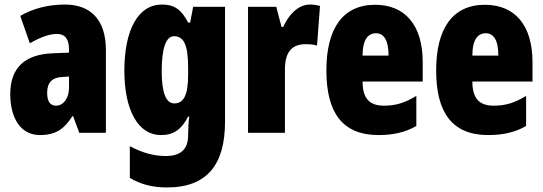

<svg xmlns="http://www.w3.org/2000/svg" viewBox="-20 -583 2385 843"><path d="M266 -563C190 -563 123 -545 69 -513L111 -393C160 -421 198 -434 230 -434C266 -434 283 -411 283 -366V-352L211 -349C90 -344 25 -287 25 -169C25 -79 61 10 156 10C225 10 262 -17 298 -73H301L328 0H445V-363C445 -498 376 -563 266 -563ZM253 -245 283 -247V-198C283 -151 258 -119 226 -119C200 -119 187 -138 187 -176C187 -220 209 -243 253 -245Z M691 -563C587 -563 526 -453 526 -272C526 -99 587 10 686 10C743 10 776 -14 806 -71H811C808 -51 806 -17 806 5V11C806 78 767 102 708 102C659 102 609 90 550 59V198C597 226 648 240 713 240C892 240 968 137 968 -49V-553H828L815 -484H806C775 -544 743 -563 691 -563ZM744 -424C788 -424 806 -384 806 -285V-256C806 -168 788 -129 745 -129C709 -129 690 -176 690 -270C690 -375 710 -424 744 -424Z M1340 -563C1285 -563 1243 -510 1224 -465H1216L1193 -553H1069V0H1231V-278C1231 -350 1258 -389 1322 -389C1343 -389 1359 -387 1372 -383L1385 -557C1365 -562 1353 -563 1340 -563Z M1627 -562C1486 -562 1413 -459 1413 -274C1413 -90 1482 10 1642 10C1706 10 1760 -2 1808 -30V-162C1757 -131 1717 -119 1666 -119C1602 -119 1572 -151 1572 -225H1836V-310C1836 -472 1759 -562 1627 -562ZM1631 -437C1664 -437 1686 -409 1686 -339H1572C1572 -411 1597 -437 1631 -437Z M2109 -562C1968 -562 1895 -459 1895 -274C1895 -90 1964 10 2124 10C2188 10 2242 -2 2290 -30V-162C2239 -131 2199 -119 2148 -119C2084 -119 2054 -151 2054 -225H2318V-310C2318 -472 2241 -562 2109 -562ZM2113 -437C2146 -437 2168 -409 2168 -339H2054C2054 -411 2079 -437 2113 -437Z"/></svg>

Font: Noto Sans Lao Looped ExtraCondensed Black
Style: Regular
Weight: 900
Width: 2
Designer: Mark Frömberg, Ben Mitchell
Foundry: The Fontpad Ltd
Version: Version 1.002